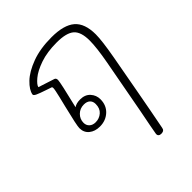

<svg xmlns="http://www.w3.org/2000/svg" viewBox="-243 -735 1172 1172"><g transform="rotate(-45 343.0 -149.5)"><path d="M608 -416Q608 -362 586 -239Q557 -79 540.5 10.5Q524 100 515 148Q497 238 491 273Q488 296 462 296Q450 296 443.5 290Q437 284 438 273Q445 230 470 104Q514 -130 535 -246Q555 -355 555 -416Q555 -491 521 -520.5Q487 -550 404 -550Q321 -550 260.5 -529Q200 -508 167.5 -480.5Q135 -453 132 -436L237 -402Q248 -398 248 -382Q248 -362 206 -189Q226 -203 259 -203Q301 -203 324.5 -177Q348 -151 348 -116Q348 -64 313.5 -32Q279 0 228 0Q186 0 159 -22Q132 -44 132 -82Q132 -105 165 -239Q168 -251 180.5 -302.5Q193 -354 193 -368Q193 -377 188 -378L150 -391Q111 -404 92.5 -412.5Q74 -421 75 -430Q81 -464 121 -502.5Q161 -541 233.5 -568Q306 -595 404 -595Q510 -595 559 -553Q608 -511 608 -416ZM253 -165Q219 -165 196 -142Q173 -119 173 -87Q173 -65 188 -51Q203 -37 228 -37Q260 -37 283.5 -57.5Q307 -78 307 -116Q307 -139 293 -152Q279 -165 253 -165Z"/></g></svg>

Font: Mali Light
Style: Italic
Weight: 300
Italic angle: -10°
Version: Version 1.000; ttfautohint (v1.6)